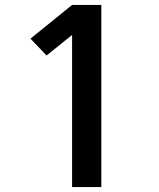

<svg xmlns="http://www.w3.org/2000/svg" viewBox="-20 -755 640 775"><path d="M271 0V-614L168 -531L103 -599L271 -735H389V0Z"/></svg>

Font: Iosevka Fixed Extended
Style: Bold
Weight: 700
Width: 7
Monospace: yes
Designer: Belleve Invis
Foundry: Belleve Invis
Version: Version 24.1.1; ttfautohint (v1.8.4)